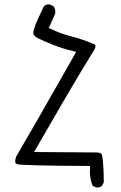

<svg xmlns="http://www.w3.org/2000/svg" viewBox="-20 -756 540 858"><path d="M409.7 81.5Q411.6 82 414.1 82Q416.5 82 420.4 81.1Q428.7 80.1 435.5 74.7L443.8 58.6Q443.8 24.9 441.9 -8.5Q439.9 -42 436.5 -60.5Q435.5 -65.4 433.1 -68.4Q427.2 -73.7 414.6 -74.7L132.3 -76.7L261.7 -300.3Q355 -460 401.9 -534.7Q406.7 -543.5 406.7 -548.6Q406.7 -553.7 404.3 -556.2Q401.9 -558.6 396 -560.5Q350.1 -580.1 300.5 -592.8Q251 -605.5 205.6 -627.4L198.2 -630.9L226.6 -695.8Q227.1 -699.7 227.1 -703.6Q227.1 -716.8 219.2 -728L202.6 -735.8Q200.7 -736.3 199.2 -736.3Q185.5 -736.3 176.8 -729L149.9 -672.4Q136.7 -643.6 129.9 -618.2Q128.9 -613.8 128.9 -610.4Q128.9 -596.2 147.5 -586.4Q175.3 -572.3 218.8 -555.2Q262.2 -538.1 309.6 -526.9L320.3 -523.9Q119.1 -169.4 52.2 -56.2Q47.9 -43 47.9 -35.9Q47.9 -28.8 50.8 -25.4Q53.2 -23.4 57.1 -22Q81.1 -16.1 382.8 -14.2Q381.8 2.9 381.8 10.7Q381.8 44.9 394 74.2Z"/></svg>

Font: NaikaiFont
Style: Light
Weight: 300
Version: Version 1.89